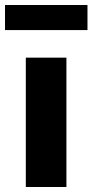

<svg xmlns="http://www.w3.org/2000/svg" viewBox="-40 -746 369 766"><path d="M63 0V-516H225V0ZM-20 -626V-726H309V-626Z"/></svg>

Font: Red Hat Text
Style: Bold
Weight: 700
Designer: Pentagram, MCKL
Foundry: MCKL
Version: Version 1.030